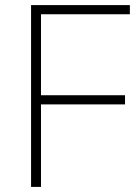

<svg xmlns="http://www.w3.org/2000/svg" viewBox="-20 -734 537 754"><path d="M141 0V-324H471V-360H141V-678H490V-714H102V0Z"/></svg>

Font: Noto Sans Georgian ExtraLight
Style: Regular
Weight: 200
Designer: Monotype Design Team, Akaki Razmadze
Foundry: Google LLC
Version: Version 2.005